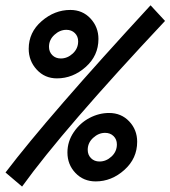

<svg xmlns="http://www.w3.org/2000/svg" viewBox="-31 -666 627 707"><path d="M149.4 -493.7Q149.4 -475.1 161.6 -462.9Q173.8 -450.7 192.9 -450.7Q217.3 -450.7 237.1 -469Q256.8 -487.3 256.8 -513.7Q256.8 -532.2 244.6 -544.2Q232.4 -556.2 213.4 -556.2Q189.5 -556.2 169.4 -537.8Q149.4 -519.5 149.4 -493.7ZM228 -629.4Q272.9 -629.4 302.2 -597.9Q331.5 -566.4 331.5 -522.5Q331.5 -460.9 284.4 -419.2Q237.3 -377.4 178.7 -377.4Q133.8 -377.4 104.2 -409.7Q74.7 -441.9 74.7 -486.3Q74.7 -546.9 122.3 -588.1Q169.9 -629.4 228 -629.4ZM292 -114.3Q292 -95.7 304.2 -83.5Q316.4 -71.3 335.4 -71.3Q359.9 -71.3 379.6 -89.6Q399.4 -107.9 399.4 -134.3Q399.4 -152.8 387.2 -164.8Q375 -176.8 356 -176.8Q332 -176.8 312 -158.4Q292 -140.1 292 -114.3ZM370.6 -250Q415.5 -250 444.8 -219Q474.1 -188 474.1 -144Q474.1 -82.5 427 -40.3Q379.9 2 321.3 2Q276.4 2 246.8 -29.1Q217.3 -60.1 217.3 -104.5Q217.3 -145 240.5 -179.2Q263.7 -213.4 298.6 -231.7Q333.5 -250 370.6 -250ZM-10.7 -30.8Q147.9 -239.3 523.4 -646.5L576.7 -588.9Q202.1 -189.9 50.3 21Z"/></svg>

Font: Fantasque Sans Mono
Style: Italic
Weight: 400
Italic angle: -11°
Monospace: yes
Designer: Jany Belluz
Version: Version 1.8.0 ; ttfautohint (v1.8.2)